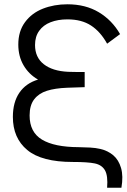

<svg xmlns="http://www.w3.org/2000/svg" viewBox="-20 -755 590 895"><path d="M319.3 0Q174 0 107 -55.8Q40 -111.5 40 -210Q40 -278.2 70.2 -322.6Q100.5 -367 157.3 -384Q114.5 -408.5 89.9 -450.5Q65.3 -492.5 65.3 -547.3Q65.3 -609.5 96.7 -651.8Q128 -694.2 180 -714.6Q232 -735 294.3 -735Q378.7 -735 440.6 -697.9Q502.5 -660.8 539.7 -596L479.3 -551.3Q448.5 -607.2 404.5 -635.9Q360.5 -664.7 294.3 -664.7Q249.8 -664.7 215.8 -651.4Q181.8 -638.2 162.6 -611.3Q143.3 -584.5 143.3 -545.3Q143.3 -487.7 183.9 -455.8Q224.5 -423.8 297 -420.3Q318 -419.3 374.7 -419.3V-348.7Q355.3 -348.3 292.7 -346Q236.5 -343.8 198.7 -331.8Q160.8 -319.8 139.4 -292.1Q118 -264.3 118 -216.7Q118 -138.8 175.7 -104.2Q233.3 -69.5 346.3 -69Q373.7 -68.7 400.1 -67.2Q426.5 -65.7 447.7 -60.7Q482.8 -52.5 508.1 -31.1Q533.3 -9.7 544.3 28.2Q555.3 66 546 120H479.3Q483.8 64.2 469.3 38.9Q454.8 13.7 421.8 6.8Q388.8 0 319.3 0Z"/></svg>

Font: Tap Sans
Style: Regular
Weight: 400
Designer: Tap Payments
Foundry: Tap Payments
Version: Version 1.001;Glyphs 3.1.2 (3151)